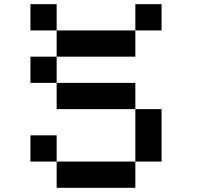

<svg xmlns="http://www.w3.org/2000/svg" viewBox="-20 -895 1040 915"><path d="M125 -875H250V-750H125ZM250 -750H625V-625H250ZM625 -750V-875H750V-750ZM250 -625V-500H125V-625ZM250 -500H625V-375H250ZM625 -375H750V-125H625ZM625 -125V0H250V-125ZM250 -125H125V-250H250Z"/></svg>

Font: Dogica
Style: Regular
Weight: 400
Monospace: yes
Designer: Roberto Mocci
Version: Version 001.012